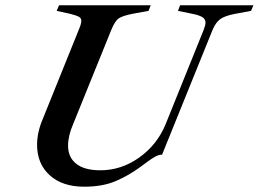

<svg xmlns="http://www.w3.org/2000/svg" viewBox="-20 -693 977 725"><path d="M120 -146Q120 -194 142 -245L278 -582Q287 -603 287 -614Q287 -625 277.5 -630Q268 -635 244 -641L194 -652L203 -673H549L541 -652L481 -641Q441 -633 427.5 -623Q414 -613 401 -582L256 -224Q237 -180 237 -143Q237 -99 268 -74.5Q299 -50 359 -50Q438 -50 505.5 -98Q573 -146 605 -223L749 -580Q756 -599 756 -607Q756 -620 746 -627Q736 -634 715 -639L652 -652L660 -673H937L928 -652L864 -640Q829 -633 812 -621Q795 -609 783 -581L592 -109Q579 -109 565 -101Q551 -93 535 -81Q519 -69 512 -64Q466 -30 416.5 -9Q367 12 298 12Q215 12 167.5 -31.5Q120 -75 120 -146Z"/></svg>

Font: Ibarra Real Nova
Style: Italic
Weight: 400
Italic angle: -22°
Designer: Jose Maria Ribagorda & Octavio Pardo
Foundry: Octavio Pardo
Version: Version 1.014